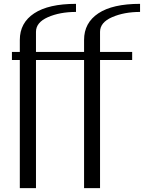

<svg xmlns="http://www.w3.org/2000/svg" viewBox="-20 -770 831 998"><path d="M708 -750Q708 -750 708 -708Q625 -708 562.5 -680.7Q500 -653.3 500 -604.5V-500H667V-458H500V208H417V-458H167V208Q167 208 83 208V-458H42V-500H83V-562.5Q83 -651.4 157.7 -700.7Q232.4 -750 375 -750V-708Q291 -708 229 -680.7Q167 -653.3 167 -604.5V-500H417V-562.5Q417 -651.4 491.2 -700.7Q565.4 -750 708 -750Z"/></svg>

Font: okolaks
Style: Regular
Weight: 500
Version: Version 000.6.0